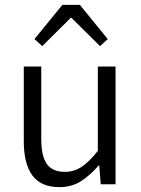

<svg xmlns="http://www.w3.org/2000/svg" viewBox="-20 -759 580 791"><path d="M225 12Q149 12 113.5 -36Q78 -84 78 -177V-485H150V-186Q150 -116 173 -83.5Q196 -51 247 -51Q285 -51 316 -71.5Q347 -92 383 -137V-485H456V0H395L389 -77H386Q352 -37 313.5 -12.5Q275 12 225 12ZM154 -569 122 -598 237 -739H309L424 -598L392 -569L275 -685H271Z"/></svg>

Font: Assistant
Style: Regular
Weight: 400
Designer: Hebrew By Ben Nathan, Latin by Paul Hunt
Version: Version 3.000